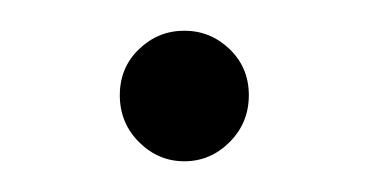

<svg xmlns="http://www.w3.org/2000/svg" viewBox="-20 -101 240 125"><path d="M129.5 -8.5Q117 4 100 4Q83 4 70.5 -8.5Q58 -21 58 -39Q58 -57 70.5 -69Q83 -81 100 -81Q117 -81 129.5 -69Q142 -57 142 -39Q142 -21 129.5 -8.5Z"/></svg>

Font: mBank Light
Style: Regular
Weight: 300
Designer: Julieta Ulanovsky
Foundry: Julieta Ulanovsky
Version: Version 7.200;PS 007.200;hotconv 1.0.88;makeotf.lib2.5.64775